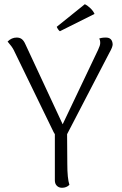

<svg xmlns="http://www.w3.org/2000/svg" viewBox="-20 -880 576 910"><path d="M499 -631 298 -244 299 -103Q299 -34 309 -4Q295 10 274 10Q259 10 249.5 0.5Q240 -9 240 -25V-244L234 -254L45 -643Q37 -659 16 -683Q35 -702 59 -702Q74 -702 83.5 -694.5Q93 -687 100 -671L277 -291L445 -644Q455 -665 455 -676Q455 -691 450 -697Q461 -702 482 -702Q512 -702 514 -670Q514 -657 499 -631ZM264 -732Q260 -734 255 -741.5Q250 -749 249 -753L382 -860Q395 -854 408.5 -841Q422 -828 428 -814Z"/></svg>

Font: Arima Madurai Light
Style: Regular
Weight: 300
Designer: Joana Correia and Natanael Gama
Foundry: NDISCOVER
Version: Version 1.019